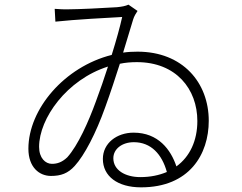

<svg xmlns="http://www.w3.org/2000/svg" viewBox="-20 -772 1040 825"><path d="M444 -486C428 -436 410 -384 392 -336C360 -248 315 -147 269 -96C245 -73 223 -68 203 -68C175 -68 148 -93 148 -141C148 -263 267 -430 444 -486ZM215 -734 218 -679C301 -688 447 -696 505 -699C496 -658 480 -600 460 -536C257 -485 102 -303 102 -133C102 -53 149 -16 199 -16C242 -16 272 -27 301 -59C343 -105 392 -199 432 -311C455 -374 476 -439 495 -498C518 -503 543 -505 568 -505C737 -505 828 -389 828 -252C828 -168 796 -99 738 -57C714 -129 660 -202 554 -202C482 -202 422 -157 422 -89C422 -15 485 33 586 33C794 33 877 -109 877 -253C877 -417 765 -550 571 -550C550 -550 530 -549 509 -546L552 -688C556 -702 565 -716 571 -725L532 -752C519 -746 503 -743 482 -741C423 -737 313 -732 276 -732C257 -731 231 -733 215 -734ZM697 -33C664 -19 626 -11 583 -11C518 -11 467 -41 467 -92C467 -133 506 -161 555 -161C629 -161 676 -109 697 -33Z"/></svg>

Font: Noto Sans TC Light
Style: Regular
Weight: 300
Designer: Ryoko NISHIZUKA 西塚涼子 (kana, bopomofo & ideographs); Paul D. Hunt (Latin, Greek & Cyrillic); Sandoll Communications 산돌커뮤니
Foundry: Adobe
Version: Version 2.004;hotconv 1.0.118;makeotfexe 2.5.65603